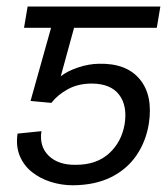

<svg xmlns="http://www.w3.org/2000/svg" viewBox="-20 -548 503 577"><path d="M134.3 -238.8 71.8 -244.6 151.4 -528.3H461.9L451.2 -464.4H202.6L162.6 -318.8Q182.6 -334.5 214.6 -345.2Q246.6 -356 277.3 -356.4Q359.9 -358.4 400.1 -309.8Q440.4 -261.2 427.2 -175.8Q418.5 -122.6 389.9 -80.8Q361.3 -39.1 313.5 -15.4Q265.6 8.3 199.2 8.8Q164.6 8.8 132.3 -1.5Q100.1 -11.7 75.7 -31.2Q51.3 -50.8 39.3 -79.8Q27.3 -108.9 32.7 -146.5L104.5 -153.8Q97.7 -107.9 126.2 -80.1Q154.8 -52.2 206.5 -52.7Q269 -52.2 307.1 -86.4Q345.2 -120.6 354.5 -174.8Q363.3 -230 338.1 -263.2Q313 -296.4 256.3 -296.9Q214.8 -296.9 184.1 -280Q153.3 -263.2 134.3 -238.8ZM201.7 -528.3 190.9 -464.4H52.2L63 -528.3Z"/></svg>

Font: Inter 28pt Light
Style: Italic
Weight: 300
Italic angle: -9.3988°
Designer: Rasmus Andersson
Foundry: rsms
Version: Version 4.001;git-66647c0bb